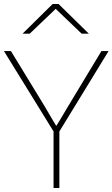

<svg xmlns="http://www.w3.org/2000/svg" viewBox="-22 -948 567 968"><path d="M-2 -690.4H33.2L203.1 -412.1Q208 -403.3 229 -367.7Q250 -332 260.7 -314.5H262.7Q275.4 -334 321.3 -412.1L489.3 -690.4H525.4L277.3 -285.2V0H248V-285.2ZM91.8 -778.3 243.2 -927.7H273.4L425.8 -778.3H389.6L258.8 -903.3L127.9 -778.3Z"/></svg>

Font: Gothic A1 Thin
Style: Regular
Weight: 250
Designer: HanYang I&C Co.,Ltd.
Foundry: HanYang I&C Co.,Ltd.
Version: Version 2.50